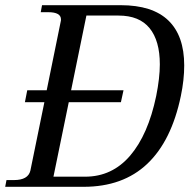

<svg xmlns="http://www.w3.org/2000/svg" viewBox="-42 -720 730 740"><path d="M668 -468Q668 -412 655 -350Q619 -177 525.5 -88.5Q432 0 280 0H-22L-17 -26H12Q66 -26 75 -62L129 -326H54L63 -372H138L192 -637Q193 -640 193 -645Q193 -673 144 -673H115L120 -700H423Q546 -700 607 -641Q668 -582 668 -468ZM574 -472Q574 -563 534.5 -611.5Q495 -660 415 -660H291L232 -372H434L424 -326H223L164 -39H286Q390 -39 459.5 -120Q529 -201 560 -350Q574 -420 574 -472Z"/></svg>

Font: Taviraj
Style: Italic
Weight: 400
Italic angle: -12°
Designer: Katatrad Team
Foundry: CadsonDemak
Version: Version 1.001